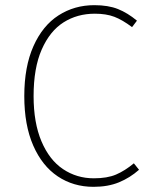

<svg xmlns="http://www.w3.org/2000/svg" viewBox="-20 -713 583 743"><path d="M510 -633 491 -608Q454 -636 422.5 -648Q391 -660 347 -660Q279 -660 226 -626.5Q173 -593 141.5 -521.5Q110 -450 110 -341Q110 -238 140.5 -166Q171 -94 224 -58.5Q277 -23 343 -23Q395 -23 429 -37.5Q463 -52 498 -81L518 -56Q483 -25 440.5 -7.5Q398 10 342 10Q264 10 203.5 -30.5Q143 -71 108.5 -150Q74 -229 74 -341Q74 -455 109.5 -534.5Q145 -614 206.5 -653.5Q268 -693 345 -693Q399 -693 436.5 -678Q474 -663 510 -633Z"/></svg>

Font: FiraGO UltraLight
Style: Regular
Weight: 200
Designer: bBox Type
Foundry: bBox Type GmbH
Version: Version 1.001